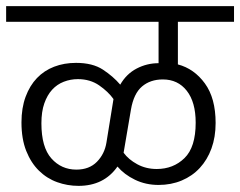

<svg xmlns="http://www.w3.org/2000/svg" viewBox="-29 -650 783 626"><path d="M219 -445Q273 -445 306.5 -423Q340 -401 363 -374Q383 -409 416.5 -426.5Q450 -444 488 -444V-579H-9V-630H734V-579H551V-440Q604 -426 639 -378Q674 -330 674 -249Q674 -203 660.5 -166Q647 -129 622.5 -102.5Q598 -76 563.5 -61.5Q529 -47 488 -47Q446 -47 411 -64Q376 -81 354 -107Q310 -44 227 -44Q191 -44 157.5 -56Q124 -68 98 -93.5Q72 -119 56.5 -158Q41 -197 41 -251Q41 -298 54.5 -334.5Q68 -371 91.5 -395.5Q115 -420 147.5 -432.5Q180 -445 219 -445ZM374 -152Q390 -130 418.5 -114.5Q447 -99 482 -99Q536 -99 572.5 -134.5Q609 -170 609 -250Q609 -317 580 -354Q551 -391 502 -391Q461 -391 434 -368Q407 -345 398 -293ZM341 -327Q324 -351 294.5 -371.5Q265 -392 225 -392Q201 -392 179 -383.5Q157 -375 141 -357.5Q125 -340 115.5 -313Q106 -286 106 -248Q106 -170 138.5 -133.5Q171 -97 220 -97Q262 -97 287 -122.5Q312 -148 318 -185Z"/></svg>

Font: Mukta Light
Style: Regular
Weight: 300
Designer: Girish Dalvi and Yashodeep Gholap
Foundry: Ek Type
Version: Version 2.538;PS 1.002;hotconv 16.6.51;makeotf.lib2.5.65220;